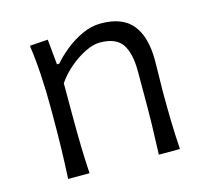

<svg xmlns="http://www.w3.org/2000/svg" viewBox="-83 -623 769 716"><g transform="rotate(-15 302.0 -264.5)"><path d="M95.7 0Q98.6 -57.6 100.1 -111.1Q101.6 -164.6 101.6 -228.5V-280.8Q101.6 -337.4 98.1 -397.5Q94.7 -457.5 86.4 -516.6L156.7 -521.5L166 -423.8H174.8Q194.3 -446.8 224.4 -471.2Q254.4 -495.6 290.3 -512.2Q326.2 -528.8 362.3 -528.8Q446.8 -528.8 484.9 -481.2Q522.9 -433.6 522.9 -343.3Q522.9 -310.1 522 -280.8Q521 -251.5 521 -228.5Q521 -164.6 522.2 -111.1Q523.4 -57.6 527.3 0H445.8Q448.2 -57.6 449.5 -110.8Q450.7 -164.1 450.7 -226.1V-322.3Q450.7 -390.6 426.8 -425.8Q402.8 -460.9 340.8 -460.9Q315.9 -460.9 285.2 -446Q254.4 -431.2 224.4 -406Q194.3 -380.9 172.4 -349.1V-226.1Q172.4 -164.1 173.6 -110.8Q174.8 -57.6 178.2 0Z"/></g></svg>

Font: Pinar-FD Regular
Style: FD-Regular
Weight: 400
Designer: Amin Abedi
Version: Version 3.000